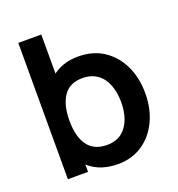

<svg xmlns="http://www.w3.org/2000/svg" viewBox="-133 -829 882 953"><g transform="rotate(-20 308.0 -352.5)"><path d="M329.5 15Q216 15 152.8 -62.5Q89.5 -140 89.5 -270Q89.5 -351.5 116.5 -416Q144 -482 197 -518.5Q250 -555 325 -555Q401.5 -555 458 -518Q514.5 -480.5 545.2 -416.2Q576 -352 576 -270Q576 -188.5 545.5 -124.5Q514.5 -59 458.8 -22Q403 15 329.5 15ZM175.5 0H69V-720H190.5V-379H175.5ZM311 -93Q377 -93 412.8 -141.2Q448.5 -189.5 448.5 -270Q448.5 -319 433.5 -359.5Q418 -401 386 -424Q354 -447 307 -447Q240.5 -447 208 -400Q175.5 -353 175.5 -270Q175.5 -185.5 209 -139.2Q242.5 -93 311 -93Z"/></g></svg>

Font: Vortex Mix
Style: Bold
Weight: 700
Designer: Mikhail Sharanda
Foundry: Mikhail Sharanda
Version: Version 4.504;Glyphs 3.1.2 (3151)